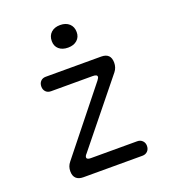

<svg xmlns="http://www.w3.org/2000/svg" viewBox="-140 -879 880 984"><g transform="rotate(-20 300.0 -387.0)"><path d="M146 0Q120 0 106.5 -13Q93 -26 93 -51Q93 -65 97 -76.5Q101 -88 110 -99L383 -441Q387 -447 389.5 -451Q392 -455 392 -459Q392 -465 386 -468Q380 -471 368 -471H141Q123 -471 112.5 -482Q102 -493 102 -510Q102 -528 112.5 -539Q123 -550 140 -550H443Q469 -550 482 -537Q495 -524 495 -498Q495 -485 491 -473Q487 -461 479 -451L202 -108Q197 -103 195 -98.5Q193 -94 193 -90Q193 -85 198.5 -82Q204 -79 215 -79H468Q485 -79 496 -68Q507 -57 507 -40Q507 -22 496 -11Q485 0 468 0ZM300 -651Q269 -651 250.5 -667Q232 -683 232 -711Q232 -740 250.5 -757Q269 -774 300 -774Q331 -774 349.5 -757Q368 -740 368 -711Q368 -684 349.5 -667.5Q331 -651 300 -651Z"/></g></svg>

Font: Maple Mono NL Light
Style: Regular
Weight: 300
Monospace: yes
Designer: subframe7536
Version: Version 7.000